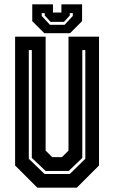

<svg xmlns="http://www.w3.org/2000/svg" viewBox="-20 -870 529 890"><path d="M153 0 50 -103V-700H191.5V-172L222 -141.5H267L297.5 -172V-700H439V-103L336 0ZM186.5 -63.5H303.5L375.5 -134V-638H361.5V-138L298.5 -77.5H191.5L127.5 -138V-638H113.5V-134ZM185.5 -716 129.5 -772V-850H225.5V-812H264.5V-850H360.5V-772L304.5 -716ZM211.5 -755H279.5L317.5 -796V-809H303.5V-798L276.5 -768.5H214.5L187.5 -798V-809H173.5V-796Z"/></svg>

Font: Tourney Condensed Regular
Style: Bold
Weight: 700
Width: 3
Designer: Tyler Finck
Foundry: Etcetera Type Co
Version: Version 1.010; ttfautohint (v1.8.3)